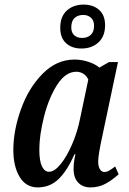

<svg xmlns="http://www.w3.org/2000/svg" viewBox="-20 -805 559 835"><path d="M38 -153Q38 -237 71 -329.5Q104 -422 165 -484Q226 -546 304 -546Q335 -546 365 -536Q395 -526 412 -511L454 -535H493L426 -218Q407 -131 407 -103Q407 -81 414.5 -69Q422 -57 434 -57Q444 -57 454.5 -63Q465 -69 481 -81L496 -47Q468 -22 439 -6Q410 10 373 10Q340 10 320 -11Q300 -32 300 -70Q300 -93 303.5 -111.5Q307 -130 308 -134H304Q272 -62 234.5 -26Q197 10 144 10Q93 10 65.5 -35.5Q38 -81 38 -153ZM328 -288 364 -459Q357 -475 343 -484Q329 -493 312 -493Q265 -493 228.5 -436Q192 -379 171.5 -298Q151 -217 151 -154Q151 -105 162.5 -81.5Q174 -58 193 -58Q217 -58 244 -91.5Q271 -125 294 -178.5Q317 -232 328 -288ZM242 -684Q242 -733 270.5 -759Q299 -785 344 -785Q385 -785 411 -762Q437 -739 437 -695Q437 -647 408 -620.5Q379 -594 334 -594Q293 -594 267.5 -617Q242 -640 242 -684ZM389 -693Q389 -716 375.5 -728Q362 -740 342 -740Q319 -740 304.5 -727Q290 -714 290 -686Q290 -663 303 -651.5Q316 -640 337 -640Q360 -640 374.5 -653Q389 -666 389 -693Z"/></svg>

Font: Noto Serif CondSemiBold
Style: Italic
Weight: 600
Width: 3
Italic angle: -12°
Designer: Monotype Design Team
Foundry: Monotype Imaging Inc.
Version: Version 1.001